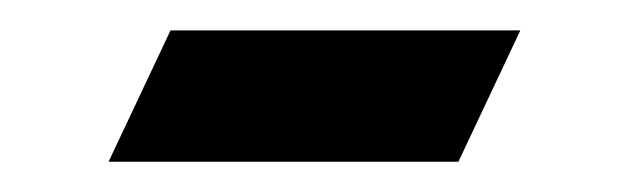

<svg xmlns="http://www.w3.org/2000/svg" viewBox="-20 -525 415 127"><path d="M51.8 -418 92.8 -504.9H324.2L283.2 -418Z"/></svg>

Font: Common Serif
Style: Italic
Weight: 400
Italic angle: -12°
Designer: Philipp H. Poll, Khaled Hosny
Foundry: Stefan Peev, Context Ltd.
Version: Version 1.026